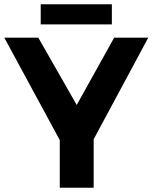

<svg xmlns="http://www.w3.org/2000/svg" viewBox="-23 -876 712 896"><path d="M414.1 0H255.9V-222.2L-2.9 -700.2H155.8L335 -386.2L509.8 -700.2H668.9L414.1 -226.1ZM167 -856H499V-762.2H167Z"/></svg>

Font: Montserrat-SemiBold
Style: Regular
Weight: 600
Designer: Julieta Ulanovsky
Foundry: Julieta Ulanovsky
Version: Version 6.001